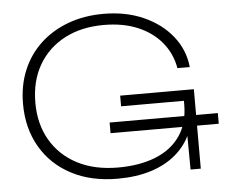

<svg xmlns="http://www.w3.org/2000/svg" viewBox="-54 -824 1063 898"><g transform="rotate(-5 478.0 -375.0)"><path d="M448 -253H956V-203H448ZM508 -374H854V-308L837 -307Q837 -232 811.5 -173Q786 -114 737 -72.5Q688 -31 619 -9.5Q550 12 463 12Q338 12 245.5 -37Q153 -86 102.5 -173.5Q52 -261 52 -375Q52 -461 81.5 -532Q111 -603 166 -654.5Q221 -706 296.5 -734Q372 -762 463 -762Q568 -762 651 -725Q734 -688 785 -624Q836 -560 844 -479H786Q774 -548 731 -600Q688 -652 619.5 -681Q551 -710 460 -710Q354 -710 275.5 -668.5Q197 -627 153.5 -552Q110 -477 110 -375Q110 -275 154 -199.5Q198 -124 278.5 -82Q359 -40 470 -40Q571 -40 646 -70Q721 -100 762 -159.5Q803 -219 803 -308V-350L830 -324H508ZM803 -369H854V-1H806Z"/></g></svg>

Font: Unbounded ExtraLight
Style: Regular
Weight: 250
Designer: Luke Prowse, Jean-Baptiste Morizot, Fátima Lázaro, Florian Runge
Foundry: NaN
Version: Version 1.701;gftools[0.9.28.dev5+ged2979d]